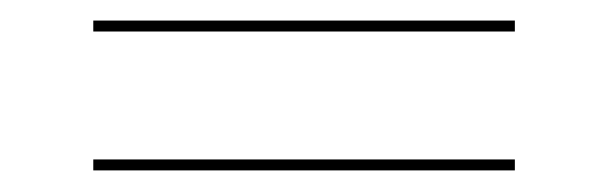

<svg xmlns="http://www.w3.org/2000/svg" viewBox="-20 -306 583 184"><path d="M69.4 -275.8V-286.3H473.4V-275.8ZM69.4 -142.7V-153.2H473.4V-142.7Z"/></svg>

Font: Playfair 144pt SemiExpanded Light
Style: Regular
Weight: 300
Width: 6
Designer: Claus Eggers Sørensen
Foundry: Claus Eggers Sørensen
Version: Version 2.203